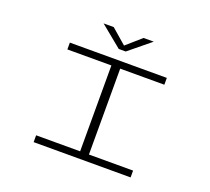

<svg xmlns="http://www.w3.org/2000/svg" viewBox="-146 -1083 1391 1269"><g transform="rotate(20 550.0 -448.0)"><path d="M209 0V-48H518.5V-652H209V-700H891V-652H580.5V-48H891V0ZM375 -895.5H446.5L552 -804L656.5 -895.5H728L576 -771H527Z"/></g></svg>

Font: Trispace Expanded ExtraLight
Style: Regular
Weight: 200
Width: 7
Designer: Tyler Finck
Foundry: Etcetera Type Company
Version: Version 1.210; ttfautohint (v1.8.3)